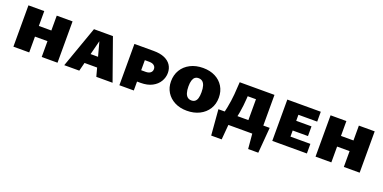

<svg xmlns="http://www.w3.org/2000/svg" viewBox="-14 -1189 4119 2065"><g transform="rotate(20 2045.5 -156.0)"><path d="M388 0V-473H569V0ZM64 0V-473H245V0ZM136 -181V-303H495V-181Z M646 0 814 -473H1031L1199 0H1013L895 -438H930L818 0ZM757 -97 798 -209H1034L1083 -97Z M1277 0V-473H1498Q1572 -473 1621.5 -451.5Q1671 -430 1696.5 -391.5Q1722 -353 1722 -302Q1722 -250 1694.5 -204Q1667 -158 1613.5 -130Q1560 -102 1483 -102H1365V-232H1493Q1528 -232 1547.5 -247.5Q1567 -263 1567 -290Q1567 -315 1548 -331Q1529 -347 1492 -347H1442V0Z M2050 10Q1971 10 1911 -21Q1851 -52 1817.5 -106Q1784 -160 1784 -230Q1784 -304 1818.5 -361Q1853 -418 1916 -450.5Q1979 -483 2062 -483Q2141 -483 2201 -452.5Q2261 -422 2294.5 -367Q2328 -312 2328 -240Q2328 -165 2292.5 -109Q2257 -53 2194.5 -21.5Q2132 10 2050 10ZM2060 -111Q2084 -111 2100.5 -123.5Q2117 -136 2125 -162.5Q2133 -189 2133 -231Q2133 -276 2124 -305Q2115 -334 2097 -348.5Q2079 -363 2052 -363Q2028 -363 2012 -350.5Q1996 -338 1987.5 -311.5Q1979 -285 1979 -243Q1979 -198 1988.5 -168.5Q1998 -139 2016 -125Q2034 -111 2060 -111Z M2397 0Q2433 -88 2449.5 -171Q2466 -254 2472.5 -330.5Q2479 -407 2482 -473H2621Q2617 -408 2612.5 -331.5Q2608 -255 2594 -171Q2580 -87 2544 0ZM2390 171 2366 -122H2535L2510 171ZM2416 0 2415 -122H2953L2874 0ZM2813 171 2787 -122H2953L2929 171ZM2709 0V-473H2880V0ZM2574 -361V-473H2777V-361Z M3027 0V-473H3195V0ZM3093 0V-110H3423V0ZM3093 -180V-291H3370V-180ZM3093 -360V-473H3410V-360Z M3846 0V-473H4027V0ZM3522 0V-473H3703V0ZM3594 -181V-303H3953V-181Z"/></g></svg>

Font: Ysabeau SC Black
Style: Regular
Weight: 900
Designer: Christian Thalmann (Catharsis Fonts)
Version: Version 2.001;gftools[0.9.30]; featfreeze: smcp